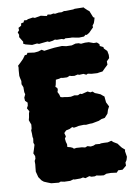

<svg xmlns="http://www.w3.org/2000/svg" viewBox="-97 -935 712 1021"><g transform="rotate(-10 258.5 -424.5)"><path d="M78 11 59 3 48 -6 34 -26 26 -57 28 -78 30 -96V-114L36 -125L37 -139L30 -155L36 -173L44 -199L40 -211L43 -232L41 -242V-260L40 -277L44 -287L46 -308L41 -321L37 -333L41 -349L44 -368L48 -379L38 -397L45 -410L47 -426L35 -438L34 -455L42 -472L39 -484V-511L32 -528L34 -545L30 -562L28 -574L30 -603L32 -619L31 -628L46 -642L63 -659L76 -677L87 -678L92 -687L129 -682L150 -684L169 -690L182 -682L197 -684L220 -687L238 -689L279 -691L301 -686L331 -685L352 -691L369 -690L381 -685L403 -687L423 -686L448 -677H465L477 -666V-656L495 -647L496 -639L512 -623L516 -601L515 -584L500 -569V-551L482 -534L468 -520L451 -518L439 -516L408 -518L389 -522L380 -518L366 -525L343 -524L335 -527L317 -523L300 -525L292 -528L277 -522L254 -523L244 -525L234 -522L216 -520L214 -510L211 -495L207 -483L216 -475L217 -465L213 -454L220 -440L224 -425L234 -422L246 -421L257 -419L264 -418L279 -417L299 -421L317 -418L330 -424L339 -421L371 -429L385 -422L397 -424L408 -414L421 -409L437 -402L445 -395L455 -387L456 -374L458 -355L470 -331L461 -314L455 -295L448 -287L437 -275L419 -272L403 -265L387 -262L366 -258H354L333 -256L321 -258L293 -257L280 -254L266 -252L258 -257L242 -249L223 -245L211 -233L216 -214L209 -203L211 -185L215 -172L214 -157L230 -153L241 -148L247 -142L261 -144L274 -143L290 -142L307 -138L320 -143L337 -138L352 -140L364 -145L388 -143L392 -145H410L430 -144L450 -149L460 -140L480 -128L491 -113L499 -103L514 -90L512 -82L517 -51L512 -34L504 -22V-5L482 13L459 12L449 23L418 19H394L379 25L360 23L340 19L331 22L313 21L302 16L280 23L268 17L254 20H222L216 18L198 23L166 22L147 18L137 22L96 18ZM124 -724 89 -733 78 -739 80 -749 72 -762 63 -777 65 -789 60 -803 69 -813 68 -826 84 -835 86 -847 100 -850 104 -860 118 -859 126 -863 153 -867 163 -863 196 -869 213 -865 228 -862 233 -869 249 -866 264 -869 273 -866 293 -869 309 -868 322 -872 331 -871 372 -872 380 -874 428 -873 432 -868 447 -854 455 -848 469 -813 476 -809 471 -792 467 -781 458 -769 459 -760 434 -735 419 -726 413 -728 403 -720 376 -719 339 -726H329L317 -727L304 -728L296 -724L284 -728H258L248 -731L236 -727L216 -724L208 -728L179 -725L161 -723L151 -727Z"/></g></svg>

Font: Winky Rough ExtraBold
Style: Regular
Weight: 800
Designer: Simon Atzbach
Foundry: typofactur
Version: Version 1.206; ttfautohint (v1.8.4.7-5d5b)